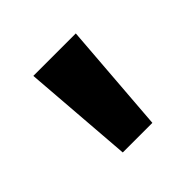

<svg xmlns="http://www.w3.org/2000/svg" viewBox="-82 -879 422 422"><g transform="rotate(-45 129.5 -668.0)"><path d="M83 -539H175L195 -797H63Z"/></g></svg>

Font: Noto Sans Kannada ExtraCondensed
Style: Bold
Weight: 700
Width: 2
Designer: Jelle Bosma - Monotype Design Team
Foundry: Monotype Imaging Inc.
Version: Version 2.005